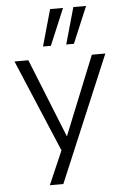

<svg xmlns="http://www.w3.org/2000/svg" viewBox="-61 -797 673 1021"><g transform="rotate(-5 275.0 -286.5)"><path d="M163 180 251 -23V25L33 -492H107L278 -66H274L446 -492H518L235 180ZM315 -558 370 -753H438L356 -558ZM191 -558 246 -753H315L233 -558Z"/></g></svg>

Font: Nunito Sans 8pt Light
Style: Regular
Weight: 300
Version: Version 3.101;gftools[0.9.27]